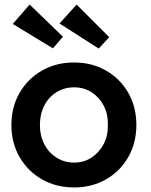

<svg xmlns="http://www.w3.org/2000/svg" viewBox="-20 -812 664 842"><path d="M30 -264Q30 -343 66 -405Q102 -467 164 -502.5Q226 -538 305 -538Q383 -538 445 -502.5Q507 -467 542.5 -405Q578 -343 578 -264Q578 -185 542.5 -123Q507 -61 445 -25.5Q383 10 305 10Q226 10 164 -25.5Q102 -61 66 -123Q30 -185 30 -264ZM453 -264Q454 -312 434.5 -349Q415 -386 381.5 -407.5Q348 -429 305 -429Q262 -429 227.5 -407.5Q193 -386 174 -348.5Q155 -311 155 -264Q155 -217 174 -180Q193 -143 227.5 -121Q262 -99 305 -99Q348 -99 381.5 -121Q415 -143 434.5 -180Q454 -217 453 -264ZM413 -599 241 -709 316 -792 459 -649ZM110 -792 256 -651 212 -600 36 -707Z"/></svg>

Font: Our Lexend Medium
Style: Regular
Weight: 500
Designer: Bonnie Shaver-Troup, Thomas Jockin
Foundry: Lexend
Version: Version 1.007